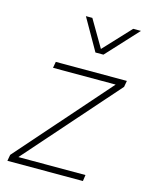

<svg xmlns="http://www.w3.org/2000/svg" viewBox="-107 -766 654 835"><g transform="rotate(15 220.0 -348.0)"><path d="M8 0 13 -28 377 -442H95L100 -470H420L415 -442L50 -28H352L348 0ZM256 -554 175 -696H204L275 -575L388 -696H423L292 -554Z"/></g></svg>

Font: Celebes Thin
Style: Italic
Weight: 250
Italic angle: -10°
Designer: Anugrah Pasau
Foundry: Lafontype
Version: Version 1.000; ttfautohint (v1.8.4)